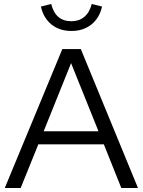

<svg xmlns="http://www.w3.org/2000/svg" viewBox="-20 -947 719 967"><path d="M4 0 294 -700H387L675 0H591L503 -220H173L84 0ZM200 -286H476L338 -629ZM340 -791Q280 -791 239.5 -823.5Q199 -856 186 -914L238 -927Q259 -840 340 -840Q378 -840 404.5 -862Q431 -884 442 -927L494 -914Q481 -856 440 -823.5Q399 -791 340 -791Z"/></svg>

Font: Red Hat Display VF
Style: Regular
Weight: 300
Designer: Pentagram, MCKL
Foundry: Pentagram, MCKL
Version: Version 1.023